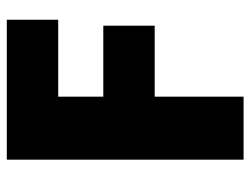

<svg xmlns="http://www.w3.org/2000/svg" viewBox="-108 -646 754 579"><g transform="rotate(-90 269.5 -357.0)"><path d="M267 0V-268H481V-423H267V-559H499V-714H77V0Z"/></g></svg>

Font: Noto Sans Malayalam Black
Style: Regular
Weight: 900
Designer: Jelle Bosma - Monotype Design Team
Foundry: Monotype Imaging Inc.
Version: Version 2.104